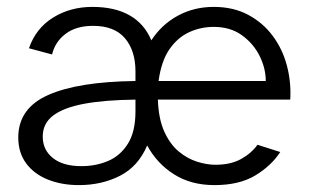

<svg xmlns="http://www.w3.org/2000/svg" viewBox="-20 -525 898 557"><path d="M209 12Q159 12 119 -4Q79 -20 56 -51Q33 -82 33 -126Q33 -211 120 -249.5Q207 -288 373 -290V-318Q373 -378 342.5 -414Q312 -450 250 -450Q201 -450 170.5 -427Q140 -404 131 -367L64 -385Q84 -443 134 -474Q184 -505 248 -505Q313 -505 356 -480.5Q399 -456 419 -408Q449 -454 496 -479.5Q543 -505 600 -505Q657 -505 700 -482Q743 -459 771.5 -420.5Q800 -382 812.5 -334Q825 -286 822 -236H438Q440 -180 456.5 -143.5Q473 -107 498 -86Q523 -65 551.5 -56Q580 -47 605 -47Q649 -47 679 -63.5Q709 -80 727 -105L793 -84Q767 -44 720.5 -16Q674 12 602 12Q534 12 484.5 -19.5Q435 -51 407 -103Q381 -42 328 -15Q275 12 209 12ZM216 -43Q258 -43 293.5 -58Q329 -73 351 -108Q373 -143 373 -202V-236Q284 -235 224.5 -224Q165 -213 134.5 -190Q104 -167 104 -129Q104 -90 133.5 -66.5Q163 -43 216 -43ZM440 -290H751Q751 -327 733 -363Q715 -399 681.5 -423Q648 -447 600 -447Q562 -447 528.5 -431.5Q495 -416 471.5 -382Q448 -348 440 -290Z"/></svg>

Font: Atkinson Hyperlegible Next Light
Style: Regular
Weight: 300
Designer: Elliott Scott, Megan Eiswerth, Linus Boman, Theodore Petrosky, Letters from Sweden
Foundry: Applied Design Works, Letters from Sweden
Version: Version 2.001